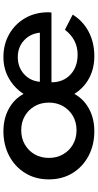

<svg xmlns="http://www.w3.org/2000/svg" viewBox="262 -830 584 1149"><g transform="rotate(-90 554.5 -256.0)"><path d="M343.5 16Q419 16 477.5 -15.8Q536 -47.5 566.5 -103.5Q602.5 -46.5 660.5 -15.2Q718.5 16 792 16Q874 16 938.5 -17.8Q1003 -51.5 1041 -113.5L950.5 -160Q892 -84 802 -84Q727.5 -84 681.8 -127.2Q636 -170.5 636 -240.5H1053.5Q1054.5 -252 1054.8 -255.2Q1055 -258.5 1055 -262.5Q1054.5 -339 1019.5 -399Q984.5 -459 924 -493.5Q863.5 -528 786.5 -528Q717 -528 659.8 -495.5Q602.5 -463 566.5 -407.5Q535.5 -464.5 476.8 -496.2Q418 -528 343.5 -528Q260.5 -528 195.2 -493.2Q130 -458.5 92.5 -397.2Q55 -336 55 -256Q55 -176 92.5 -114.8Q130 -53.5 195.2 -18.8Q260.5 16 343.5 16ZM639 -310Q644 -367.5 685.2 -404.8Q726.5 -442 787 -442Q846 -442 886.2 -405.2Q926.5 -368.5 933 -310ZM349 -90.5Q301.5 -90.5 264 -112Q226.5 -133.5 205 -171Q183.5 -208.5 183.5 -256Q183.5 -304 205 -341.2Q226.5 -378.5 264 -400Q301.5 -421.5 349 -421.5Q397 -421.5 434.2 -400Q471.5 -378.5 493 -341.2Q514.5 -304 514.5 -256Q514.5 -208.5 493 -171Q471.5 -133.5 434.2 -112Q397 -90.5 349 -90.5Z"/></g></svg>

Font: Spartan SemiBold
Style: Regular
Weight: 600
Designer: Matt Bailey, Mirko Velimirovic
Foundry: Matt Bailey
Version: Version 1.003; ttfautohint (v1.8.3)